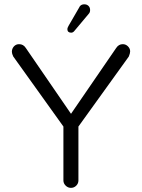

<svg xmlns="http://www.w3.org/2000/svg" viewBox="-20 -884 664 899"><path d="M347.2 -39.1V-291.5L583 -619.1Q589.4 -634.3 589.4 -643.6Q589.4 -656.7 579.1 -667Q568.8 -677.2 554.7 -677.2Q535.6 -677.2 523.9 -659.2L312.5 -351.1L100.6 -659.7Q89.4 -677.2 69.3 -677.2Q55.2 -677.2 45.4 -667Q35.6 -656.2 35.6 -641.6Q35.6 -632.8 42 -619.6L276.9 -291.5V-39.1Q276.9 -25.4 287.4 -14.9Q297.9 -4.4 312.3 -4.4Q326.7 -4.4 336.9 -14.6Q347.2 -24.9 347.2 -39.1ZM327.1 -737.8 395 -818.8Q401.9 -825.7 401.9 -836.9Q401.9 -849.1 394.3 -856.4Q386.7 -863.8 375 -863.8Q362.8 -863.8 356 -856.9Q353 -854 351.1 -849.6L300.8 -762.7Q295.4 -752.9 295.4 -748Q295.4 -739.7 299.8 -735.4Q304.7 -731 313 -731Q321.3 -731 327.1 -737.8Z"/></svg>

Font: YuPearl-ExtraLight
Style: ExtraLight
Weight: 200
Designer: Max Yao
Foundry: Max-Everyday
Version: Version 1.011; ttfautohint (v1.8.3)